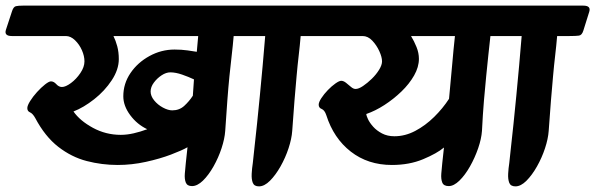

<svg xmlns="http://www.w3.org/2000/svg" viewBox="-81 -639 2115 682"><path d="M-60 -533 -38 -600Q-33 -615 -24.5 -617Q-16 -619 0 -619H844Q872 -619 865 -597L844 -530Q839 -514 828.5 -512.5Q818 -511 795 -511H749Q746 -476 742 -442Q738 -408 734 -368.5Q730 -329 726.5 -281.5Q723 -234 719 -174Q717 -146 706 -112.5Q695 -79 677.5 -48Q660 -17 640 2.5Q620 22 601 22Q584 22 579 9.5Q574 -3 575.5 -22Q577 -41 579 -60L585 -116Q566 -105 526.5 -90Q487 -75 437 -64Q387 -53 337 -53Q281 -53 227 -67Q173 -81 126 -117.5Q79 -154 44 -220Q35 -236 25.5 -240Q16 -244 16 -255Q16 -264 26 -280Q36 -296 50.5 -312Q65 -328 79 -339Q93 -350 100 -350Q110 -350 119 -340Q128 -330 139 -330Q152 -330 171 -344Q190 -358 204.5 -379.5Q219 -401 219 -421Q219 -440 210 -460.5Q201 -481 185.5 -496Q170 -511 153 -511H-39Q-67 -511 -60 -533ZM180 -243Q203 -210 249 -185Q295 -160 348 -160Q370 -160 394 -165.5Q418 -171 442 -180Q406 -197 381.5 -230Q357 -263 357 -297Q357 -342 382.5 -379.5Q408 -417 450 -440Q492 -463 539 -463Q564 -463 585 -460Q606 -457 618 -455L623 -511H322Q330 -495 335.5 -474.5Q341 -454 341 -429Q341 -392 316 -354Q291 -316 253.5 -286.5Q216 -257 180 -243ZM454 -314Q454 -298 466.5 -282.5Q479 -267 497.5 -257Q516 -247 531 -247Q556 -247 573.5 -263Q591 -279 604 -299L608 -357Q589 -366 566 -374Q543 -382 524 -382Q509 -382 493 -371.5Q477 -361 465.5 -345.5Q454 -330 454 -314Z M740 -533 762 -600Q766 -615 774 -617Q782 -619 795 -619H1080Q1108 -619 1101 -597L1080 -530Q1075 -514 1064.5 -512.5Q1054 -511 1031 -511H987Q984 -476 980 -442Q976 -408 972.5 -368.5Q969 -329 965 -281.5Q961 -234 957 -174Q955 -146 944 -112.5Q933 -79 915.5 -48Q898 -17 878 3Q858 23 839 23Q822 23 817 10.5Q812 -2 813 -21.5Q814 -41 817 -60Q819 -80 823 -116Q827 -152 832 -199Q837 -246 842 -299Q847 -352 852 -406Q857 -460 861 -511H761Q733 -511 740 -533Z M976 -533 997 -600Q1002 -615 1010 -617Q1018 -619 1031 -619H1756Q1784 -619 1777 -597L1755 -530Q1750 -514 1739.5 -512.5Q1729 -511 1706 -511H1661Q1657 -476 1653.5 -442Q1650 -408 1646 -368.5Q1642 -329 1638 -281.5Q1634 -234 1631 -174Q1629 -146 1617.5 -112.5Q1606 -79 1588.5 -48Q1571 -17 1551 2.5Q1531 22 1513 22Q1495 22 1490 9.5Q1485 -3 1486.5 -22Q1488 -41 1490 -60L1496 -115Q1471 -94 1422 -73.5Q1373 -53 1311 -53Q1226 -53 1165 -100.5Q1104 -148 1078 -230Q1072 -248 1061.5 -252Q1051 -256 1051 -267Q1051 -276 1060.5 -290.5Q1070 -305 1083.5 -319Q1097 -333 1110.5 -342.5Q1124 -352 1131 -352Q1139 -352 1148 -345Q1157 -338 1165.5 -330.5Q1174 -323 1182 -323Q1193 -323 1208.5 -333.5Q1224 -344 1239.5 -359Q1255 -374 1265.5 -391Q1276 -408 1276 -421Q1276 -436 1266.5 -457Q1257 -478 1241.5 -494.5Q1226 -511 1207 -511H997Q969 -511 976 -533ZM1220 -234Q1220 -229 1226 -216Q1232 -203 1244.5 -189Q1257 -175 1276 -165Q1295 -155 1320 -155Q1358 -155 1394 -174Q1430 -193 1461 -223.5Q1492 -254 1514 -288Q1520 -349 1525 -407.5Q1530 -466 1535 -511H1379Q1390 -493 1398.5 -472Q1407 -451 1407 -430Q1407 -401 1390 -371Q1373 -341 1345 -314Q1317 -287 1284.5 -266Q1252 -245 1220 -234Z M1651 -533 1673 -600Q1677 -615 1685 -617Q1693 -619 1706 -619H1991Q2019 -619 2012 -597L1991 -530Q1986 -514 1975.5 -512.5Q1965 -511 1942 -511H1898Q1895 -476 1891 -442Q1887 -408 1883.5 -368.5Q1880 -329 1876 -281.5Q1872 -234 1868 -174Q1866 -146 1855 -112.5Q1844 -79 1826.5 -48Q1809 -17 1789 3Q1769 23 1750 23Q1733 23 1728 10.5Q1723 -2 1724 -21.5Q1725 -41 1728 -60Q1730 -80 1734 -116Q1738 -152 1743 -199Q1748 -246 1753 -299Q1758 -352 1763 -406Q1768 -460 1772 -511H1672Q1644 -511 1651 -533Z"/></svg>

Font: Alkatra SemiBold
Style: Regular
Weight: 600
Designer: Suman Bhandary
Version: Version 1.100;gftools[0.9.22]